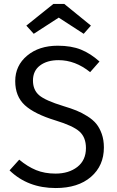

<svg xmlns="http://www.w3.org/2000/svg" viewBox="-20 -929 584 961"><path d="M148.9 -759.8 111.8 -800.8 247.1 -909.2H301.8L435.1 -800.8L398.9 -759.8L273.9 -840.8ZM269 -700.2Q336.9 -700.2 385.3 -680.7Q433.6 -661.1 478 -621.1L431.2 -567.9Q356.9 -627.9 272.9 -627.9Q215.8 -627.9 180.4 -601.3Q145 -574.7 145 -525.9Q145 -479 175.8 -452.4Q206.5 -425.8 297.9 -397.9Q335.4 -386.7 362.5 -375.7Q389.6 -364.7 417.2 -347.4Q444.8 -330.1 461.7 -309.6Q478.5 -289.1 489.3 -258.8Q500 -228.5 500 -190.9Q500 -99.6 435.3 -43.7Q370.6 12.2 258.8 12.2Q119.1 12.2 27.8 -76.2L76.2 -129.9Q117.7 -95.2 160.6 -77.6Q203.6 -60.1 257.8 -60.1Q324.2 -60.1 367.2 -93.5Q410.2 -127 410.2 -188Q410.2 -241.2 378.2 -270.3Q346.2 -299.3 257.8 -326.2Q152.3 -358.4 104.2 -402.6Q56.2 -446.8 56.2 -522.9Q56.2 -600.6 115.7 -650.4Q175.3 -700.2 269 -700.2Z"/></svg>

Font: Fira Sans Book
Style: Regular
Weight: 350
Designer: Carrois Corporate & Edenspiekermann AG
Foundry: Carrois Corporate GbR & Edenspiekermann AG
Version: Version 4.203;PS 004.203;hotconv 1.0.88;makeotf.lib2.5.64775